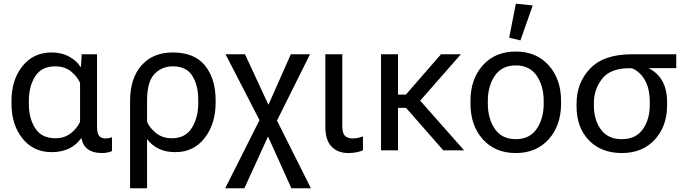

<svg xmlns="http://www.w3.org/2000/svg" viewBox="-20 -804 3662 1027"><path d="M256.3 9.8Q158.7 9.8 100.1 -63.5Q41.5 -136.7 41.5 -249V-264.6Q41.5 -377 100.1 -450.2Q158.7 -523.4 256.3 -523.4Q310.1 -523.4 350.6 -500.7Q391.1 -478 410.2 -446.8H413.1L417 -513.7H499V-127.9Q499 -91.3 510 -77.4Q521 -63.5 545.4 -63.5Q552.7 -63.5 561.8 -65.2Q570.8 -66.9 579.1 -70.3V3.9Q569.8 8.3 555.9 11.5Q542 14.6 525.4 14.6Q478 14.6 450.4 -5.6Q422.9 -25.9 416 -63.5H413.1Q386.2 -25.9 346.4 -8.1Q306.6 9.8 256.3 9.8ZM275.9 -64.5Q324.7 -64.5 358.9 -91.3Q393.1 -118.2 408.2 -152.3V-361.3Q392.1 -396.5 358.4 -422.9Q324.7 -449.2 275.9 -449.2Q202.6 -449.2 168.5 -396Q134.3 -342.8 134.3 -264.6V-249Q134.3 -170.9 168.5 -117.7Q202.6 -64.5 275.9 -64.5Z M675.8 203.1V-264.2Q675.8 -384.8 736.8 -454.1Q797.9 -523.4 903.8 -523.4Q1021 -523.4 1077.1 -452.6Q1133.3 -381.8 1133.3 -269.5V-253.9Q1133.3 -141.6 1074.7 -65.9Q1016.1 9.8 918.5 9.8Q864.7 9.8 826.9 -9.5Q789.1 -28.8 766.6 -60.5V203.1ZM898.9 -64.5Q972.2 -64.5 1006.3 -120.1Q1040.5 -175.8 1040.5 -253.9V-269.5Q1040.5 -347.7 1008.8 -398.4Q977.1 -449.2 903.8 -449.2Q845.2 -449.2 805.9 -407.7Q766.6 -366.2 766.6 -266.6V-152.3Q781.7 -118.2 815.9 -91.3Q850.1 -64.5 898.9 -64.5Z M1538.6 203.1 1387.7 -131.8H1383.3L1186.5 -513.7H1290.5L1434.1 -204.1H1439L1643.1 203.1ZM1184.6 203.1 1394.5 -213.9H1402.8L1535.6 -513.7H1638.2L1451.2 -138.2H1442.9L1287.1 203.1Z M1843.3 14.6Q1787.1 14.6 1753.7 -19.5Q1720.2 -53.7 1720.2 -127V-513.7H1811V-127Q1811 -92.8 1824.7 -78.1Q1838.4 -63.5 1867.7 -63.5Q1881.3 -63.5 1894.5 -66.4Q1907.7 -69.3 1921.4 -74.2V0Q1908.7 5.9 1888.2 10.3Q1867.7 14.6 1843.3 14.6Z M2018.1 0V-513.7H2108.9V-297.9H2150.9L2338.9 -513.7H2445.3L2227.5 -265.6L2462.4 0H2351.1L2151.9 -227.1H2108.9V0Z M2496.6 -249V-264.6Q2496.6 -380.9 2562.5 -454.6Q2628.4 -528.3 2738.8 -528.3Q2849.1 -528.3 2915 -454.6Q2981 -380.9 2981 -264.6V-249Q2981 -132.8 2915 -59.1Q2849.1 14.6 2738.8 14.6Q2628.4 14.6 2562.5 -59.1Q2496.6 -132.8 2496.6 -249ZM2589.4 -264.6V-249Q2589.4 -169.4 2627 -114.5Q2664.6 -59.6 2738.8 -59.6Q2813 -59.6 2850.6 -114.5Q2888.2 -169.4 2888.2 -249V-264.6Q2888.2 -344.2 2850.6 -399.2Q2813 -454.1 2738.8 -454.1Q2664.6 -454.1 2627 -399.2Q2589.4 -344.2 2589.4 -264.6ZM2763.7 -587.9 2703.6 -602.5 2739.3 -784.2 2829.6 -774.9Z M3306.2 14.6Q3195.8 14.6 3129.9 -53.7Q3064 -122.1 3064 -234.9V-250Q3064 -361.3 3136.7 -437.5Q3209.5 -513.7 3359.4 -513.7H3597.2V-439.5H3435.5V-445.8Q3490.7 -422.9 3519.5 -376.2Q3548.3 -329.6 3548.3 -256.8V-241.7Q3548.3 -128.9 3482.4 -57.1Q3416.5 14.6 3306.2 14.6ZM3306.2 -59.6Q3380.4 -59.6 3418 -112.1Q3455.6 -164.6 3455.6 -241.7V-256.8Q3455.6 -331.1 3428.7 -376.7Q3401.9 -422.4 3359.9 -439Q3249 -442.4 3202.9 -385Q3156.7 -327.6 3156.7 -254.9V-239.7Q3156.7 -162.6 3194.3 -111.1Q3231.9 -59.6 3306.2 -59.6Z"/></svg>

Font: RobotoFlex
Style: Regular
Weight: 400
Designer: Berlow after Robertson
Foundry: Google
Version: Version 2.136